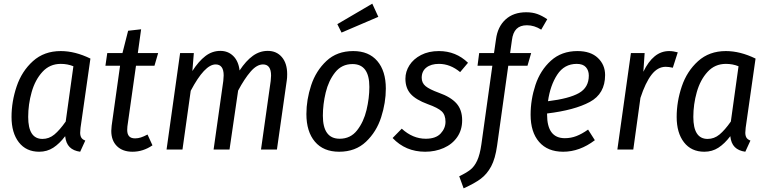

<svg xmlns="http://www.w3.org/2000/svg" viewBox="-20 -817 4193 1049"><path d="M474 -497 420 -119Q418 -99 418 -92Q418 -76 424 -65.5Q430 -55 446 -49L418 12Q381 7 360.5 -13.5Q340 -34 336 -73Q305 -32 271 -10Q237 12 194 12Q123 12 83 -39.5Q43 -91 43 -178Q43 -262 71 -345Q99 -428 160 -483Q221 -538 312 -538Q390 -538 474 -497ZM134 -178Q134 -58 212 -58Q248 -58 277 -82Q306 -106 339 -153L381 -455Q349 -468 312 -468Q252 -468 212 -424.5Q172 -381 153 -314Q134 -247 134 -178Z M676 -126Q675 -119 675 -107Q675 -84 685.5 -72.5Q696 -61 718 -61Q734 -61 749.5 -66Q765 -71 786 -82L813 -23Q762 12 704 12Q650 12 619 -18.5Q588 -49 588 -102Q588 -110 590 -130L636 -458H556L566 -527H649L680 -649L751 -657L733 -527H844L824 -458H723Z M1549 -412Q1549 -391 1547 -379L1493 0H1406L1459 -375Q1461 -397 1461 -404Q1461 -465 1417 -465Q1383 -465 1349 -425.5Q1315 -386 1281 -322L1234 0H1147L1200 -375Q1202 -397 1202 -405Q1202 -465 1158 -465Q1098 -465 1022 -321L977 0H890L964 -527H1039L1031 -429Q1065 -482 1102 -510.5Q1139 -539 1184 -539Q1226 -539 1254.5 -511Q1283 -483 1289 -432Q1324 -485 1361.5 -512Q1399 -539 1443 -539Q1491 -539 1520 -505Q1549 -471 1549 -412Z M1654 -194Q1654 -272 1680 -351Q1706 -430 1763.5 -484Q1821 -538 1910 -538Q1995 -538 2041.5 -483.5Q2088 -429 2088 -333Q2088 -256 2062.5 -176.5Q2037 -97 1979.5 -42.5Q1922 12 1833 12Q1747 12 1700.5 -43Q1654 -98 1654 -194ZM1998 -342Q1998 -467 1906 -467Q1847 -467 1811 -421.5Q1775 -376 1759.5 -311.5Q1744 -247 1744 -185Q1744 -59 1836 -59Q1895 -59 1931 -105Q1967 -151 1982.5 -216Q1998 -281 1998 -342ZM2047 -725 1846 -639 1823 -685 2014 -797Z M2537 -474 2494 -423Q2440 -468 2378 -468Q2335 -468 2309.5 -448Q2284 -428 2284 -392Q2284 -364 2305 -346.5Q2326 -329 2378 -310Q2443 -287 2474 -252Q2505 -217 2505 -160Q2505 -107 2478 -68Q2451 -29 2404.5 -8.5Q2358 12 2303 12Q2196 12 2125 -63L2175 -114Q2235 -59 2306 -59Q2361 -59 2387.5 -87.5Q2414 -116 2414 -152Q2414 -189 2393.5 -208.5Q2373 -228 2317 -248Q2252 -272 2223.5 -304Q2195 -336 2195 -387Q2195 -426 2217 -460.5Q2239 -495 2280.5 -516.5Q2322 -538 2378 -538Q2471 -538 2537 -474Z M2777 -598 2767 -527H2882L2862 -458H2757L2696 -22Q2686 50 2663.5 92Q2641 134 2607 159.5Q2573 185 2513 212L2489 146Q2527 128 2549.5 110.5Q2572 93 2587 60.5Q2602 28 2610 -28L2670 -458H2589L2598 -527H2679L2690 -603Q2699 -671 2742 -710.5Q2785 -750 2855 -750Q2889 -750 2915.5 -740.5Q2942 -731 2970 -712L2937 -655Q2899 -679 2859 -679Q2822 -679 2802 -659Q2782 -639 2777 -598Z M2969 -197V-191Q2969 -62 3066 -62Q3099 -62 3129 -73.5Q3159 -85 3193 -109L3230 -51Q3147 12 3057 12Q2972 12 2925.5 -41.5Q2879 -95 2879 -190Q2879 -273 2905.5 -353Q2932 -433 2990 -485.5Q3048 -538 3135 -538Q3207 -538 3246.5 -500.5Q3286 -463 3286 -407Q3286 -305 3202.5 -260Q3119 -215 2969 -197ZM2974 -264Q3089 -278 3143 -308.5Q3197 -339 3197 -404Q3197 -432 3181 -450Q3165 -468 3131 -468Q3063 -468 3024.5 -409Q2986 -350 2974 -264Z M3683 -531 3656 -447Q3634 -452 3617 -452Q3573 -452 3539.5 -408.5Q3506 -365 3479 -282L3440 0H3353L3427 -527H3502L3495 -425Q3522 -481 3557 -509.5Q3592 -538 3636 -538Q3658 -538 3683 -531Z M4108 -497 4054 -119Q4052 -99 4052 -92Q4052 -76 4058 -65.5Q4064 -55 4080 -49L4052 12Q4015 7 3994.5 -13.5Q3974 -34 3970 -73Q3939 -32 3905 -10Q3871 12 3828 12Q3757 12 3717 -39.5Q3677 -91 3677 -178Q3677 -262 3705 -345Q3733 -428 3794 -483Q3855 -538 3946 -538Q4024 -538 4108 -497ZM3768 -178Q3768 -58 3846 -58Q3882 -58 3911 -82Q3940 -106 3973 -153L4015 -455Q3983 -468 3946 -468Q3886 -468 3846 -424.5Q3806 -381 3787 -314Q3768 -247 3768 -178Z"/></svg>

Font: Fira Sans Condensed
Style: Italic
Weight: 400
Width: 3
Italic angle: -8°
Designer: bBox Type GmbH & Carrois Corporate GbR & Edenspiekermann AG
Foundry: bBox Type GmbH & Carrois Corporate GbR & Edenspiekermann AG
Version: Version 4.301